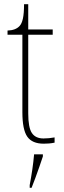

<svg xmlns="http://www.w3.org/2000/svg" viewBox="-20 -677 305 918"><path d="M189 10Q134 10 110.5 -23.5Q87 -57 87 -141V-511H16V-531Q54 -532 73 -552Q84 -563 89.5 -588Q95 -613 95 -657H115V-536H232V-511H115V-135Q115 -67 132.5 -41Q150 -15 188 -15Q214 -15 241 -20V5Q227 8 214 9Q201 10 189 10ZM122 208Q129 171 134.5 133.5Q140 96 143 61H185V71Q178 92 168.5 119.5Q159 147 149 174Q139 201 131 221H122Z"/></svg>

Font: Noto Serif Bengali SemiCondensed Thin
Style: Regular
Weight: 100
Width: 4
Designer: Juan Bruce, Universal Thirst, Indian Type Foundry and the Monotype Design Team.
Foundry: Monotype Imaging Inc.
Version: Version 2.003; ttfautohint (v1.8.4.7-5d5b)